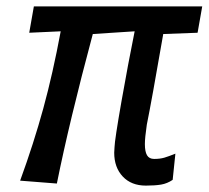

<svg xmlns="http://www.w3.org/2000/svg" viewBox="-20 -570 653 601"><path d="M337.5 -92Q337.5 -97.5 338.5 -109.5Q339 -131.5 360.2 -252.5Q381.5 -373.5 401.5 -472L270.5 -463.5Q197 -189.5 158 4.5L43 -4.5Q85.5 -121 115.5 -230.5Q145.5 -340 170 -472L71.5 -467.5L86 -550H613L598.5 -467.5L491 -463.5Q454.5 -253 439.5 -179.5Q433.5 -138.5 433.5 -119Q433.5 -95.5 440.2 -84Q447 -72.5 462.5 -72.5Q481 -72.5 494.5 -76.5Q508 -80.5 529 -89L520.5 -7Q503.5 4.5 484.2 7.8Q465 11 436.5 11Q391 11 364.2 -17.5Q337.5 -46 337.5 -92Z"/></svg>

Font: JuliaMono SemiBold
Style: Italic
Weight: 600
Italic angle: -9°
Monospace: yes
Designer: cormullion
Foundry: corm
Version: Version 0.056; ttfautohint (v1.8.4)